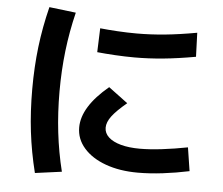

<svg xmlns="http://www.w3.org/2000/svg" viewBox="-56 -839 1112 958"><g transform="rotate(5 500.0 -359.5)"><path d="M664 9.6Q573.3 9.6 503 -15.8Q432.7 -41.3 393 -86.7Q353.3 -132 353.3 -190Q353.3 -293.3 485 -403L581.6 -331Q530.6 -288.7 507.8 -258.2Q484.9 -227.7 484.9 -200.3Q484.9 -172.7 506.8 -152.5Q528.6 -132.3 568.8 -121.3Q609 -110.3 664 -110.3Q712.7 -110.3 775 -117.8Q837.3 -125.3 902.7 -138L921 -20.4Q855 -6.4 789 1.6Q723 9.6 664 9.6ZM597.7 -561.7Q551.3 -561.7 499.8 -564.7Q448.3 -567.7 410.3 -571.7L414.7 -691.7Q452 -687.7 502 -684.7Q552 -681.7 597.7 -681.7Q667 -681.7 738.7 -688.7Q810.3 -695.7 899 -711.7L903.3 -591.7Q813.3 -575.7 740.8 -568.7Q668.3 -561.7 597.7 -561.7ZM153 56Q127.3 -46.7 115.3 -147.3Q103.3 -248 103.3 -360Q103.3 -471.3 115.3 -571.7Q127.3 -672 153 -774.7L286.6 -758.7Q262.9 -662 251.4 -563.7Q239.9 -465.3 239.9 -360Q239.9 -254.7 251.4 -156Q262.9 -57.3 286.6 38Z"/></g></svg>

Font: M PLUS 2 Thin
Style: Regular
Weight: 100
Designer: Coji Morishita
Foundry: UNDERFOREST DESIGN
Version: Version 1.001